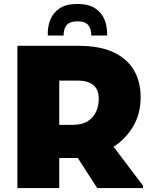

<svg xmlns="http://www.w3.org/2000/svg" viewBox="-20 -952 784 972"><path d="M68 0V-720H376Q485 -720 554.5 -687.5Q624 -655 658 -596.5Q692 -538 692 -460Q692 -376 654 -312Q616 -248 555 -209L704 -12V0H472L374 -152Q365 -152 356 -152H280V0ZM376 -544H280V-320H348Q396 -320 425 -339Q454 -358 467 -388Q480 -418 480 -452Q480 -500 451.5 -522Q423 -544 376 -544ZM372 -932Q429 -932 462.5 -909.5Q496 -887 510 -850.5Q524 -814 522 -772H442Q442 -808 426 -826Q410 -844 372 -844Q335 -844 318.5 -826Q302 -808 302 -772H222Q220 -814 234 -850.5Q248 -887 281.5 -909.5Q315 -932 372 -932Z"/></svg>

Font: Kufam Black
Style: Regular
Weight: 900
Designer: Wael Morcos, Artur Schmal
Foundry: Original Type
Version: Version 1.301; ttfautohint (v1.8.3)